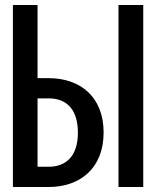

<svg xmlns="http://www.w3.org/2000/svg" viewBox="-20 -749 642 769"><path d="M31.7 0H174.8C300.3 0 395 -74.7 395 -218.3C395 -361.3 301.3 -436 174.8 -436H130.4V-729H31.7ZM454.6 0H553.7V-729H454.6ZM130.4 -81.1V-355H174.8C252.4 -355 292 -304.2 292 -217.8C292 -120.1 241.2 -81.1 174.8 -81.1Z"/></svg>

Font: Hack
Style: Regular
Weight: 400
Monospace: yes
Designer: Christopher Simpkins
Foundry: Christopher Simpkins
Version: Version 2.010